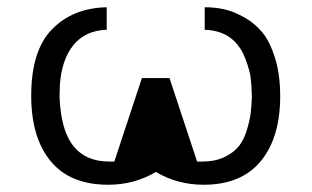

<svg xmlns="http://www.w3.org/2000/svg" viewBox="-20 -487 859 529"><path d="M66 -223Q66 -348 123.5 -406.5Q181 -465 274 -467V-405Q215 -403 182.5 -363Q150 -323 145 -254L144 -221Q148 -114 194 -72Q227 -42 280 -42H295L371 -272H447L523 -42H538Q574 -42 600 -55Q626 -68 639.5 -86Q653 -104 661 -131.5Q669 -159 671 -177.5Q673 -196 674 -221Q673 -255 670.5 -274Q668 -293 656.5 -324Q645 -355 624 -375Q595 -403 544 -405V-467Q572 -467 597.5 -461.5Q623 -456 652.5 -439.5Q682 -423 703 -397.5Q724 -372 738 -326.5Q752 -281 752 -222Q752 -108 698.5 -43Q645 22 541 22Q469 22 410 -13H409Q350 22 278 22Q173 22 119.5 -43Q66 -108 66 -223Z"/></svg>

Font: CMU Sans Serif
Style: Medium
Weight: 500
Version: Version 0.7.0